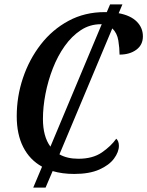

<svg xmlns="http://www.w3.org/2000/svg" viewBox="-20 -780 669 872"><path d="M131 72 171 -23Q115 -54 85.5 -112Q56 -170 56 -252Q56 -342 84.5 -426.5Q113 -511 165.5 -578.5Q218 -646 291.5 -685.5Q365 -725 455 -725Q460 -725 465 -725L480 -760H536L519 -720Q573 -710 601 -682Q629 -654 629 -615Q629 -576 599 -554Q569 -532 523 -532Q523 -561 517.5 -595.5Q512 -630 490 -651L250 -79Q285 -59 336 -59Q401 -59 442.5 -87.5Q484 -116 508 -150Q520 -139 520 -118Q520 -90 498 -60Q476 -30 431 -10Q386 10 317 10Q263 10 219 -3L187 72ZM175 -240Q175 -160 209 -114L442 -670H438Q388 -670 347 -643Q306 -616 274 -571Q242 -526 220 -469.5Q198 -413 186.5 -353.5Q175 -294 175 -240Z"/></svg>

Font: Noto Serif SemiCondensed Medium
Style: Italic
Weight: 500
Width: 4
Italic angle: -12°
Designer: Monotype Design Team
Foundry: Monotype Imaging Inc.
Version: Version 2.013